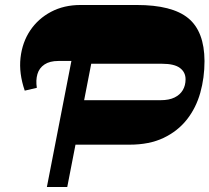

<svg xmlns="http://www.w3.org/2000/svg" viewBox="-20 -750 840 770"><path d="M79.2 -386.5Q55.3 -456.3 62.3 -518.3Q69.3 -580.3 101.1 -627.8Q133 -675.3 184.7 -702.6Q236.5 -730 303 -730H310L266.8 -505.5H214Q179.5 -505.5 158.4 -491.4Q137.2 -477.3 130.1 -452.8Q123 -428.3 127.7 -397.8ZM258.2 -169.8 292.2 -348.2H624.5Q658 -348.2 680 -359Q702 -369.8 713.1 -388.6Q724.2 -407.5 724.2 -432Q724.2 -460.5 701.6 -477.4Q679 -494.3 630.2 -494.3H308.7L354.5 -730H528.2Q670.5 -730 735 -677Q799.5 -624 800.2 -505.3Q800.2 -438.3 783.2 -377.8Q766.2 -317.3 729.5 -270.6Q692.7 -224 635.9 -196.9Q579 -169.8 499.5 -169.8ZM168 0 310 -730H391.7L249.7 0Z"/></svg>

Font: Savate ExtraLight
Style: Italic
Weight: 200
Italic angle: -11°
Designer: Max Esnée
Foundry: Plomb Type
Version: Version 2.000